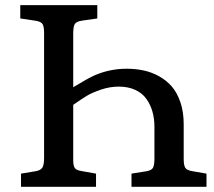

<svg xmlns="http://www.w3.org/2000/svg" viewBox="-20 -720 825 740"><path d="M61 0V-50.8L117.2 -60.1Q137.2 -63.5 143.6 -74.5Q149.9 -85.4 149.9 -110.8V-592.8Q149.9 -617.7 144 -627.2Q138.2 -636.7 117.2 -640.1L58.1 -648.9V-700.2H355V-648.9L293.9 -640.1Q273.4 -636.7 267.8 -626.5Q262.2 -616.2 262.2 -590.8V-383.8Q319.3 -418.5 344.7 -429.7Q403.8 -455.1 467.8 -455.1Q502 -455.1 532.5 -448.7Q563 -442.4 591.8 -426.8Q620.6 -411.1 641.6 -387.2Q662.6 -363.3 675.3 -325.9Q688 -288.6 688 -241.2V-107.9Q688 -82.5 694.3 -73Q700.7 -63.5 722.2 -60.1L775.9 -50.8V0H486.8V-50.8L544.9 -60.1Q564.5 -63.5 569.8 -73.7Q575.2 -84 575.2 -108.9V-231Q575.2 -262.7 567.6 -289.6Q560.1 -316.4 544.4 -338.6Q528.8 -360.8 501.5 -373.5Q474.1 -386.2 438 -386.2Q403.3 -386.2 368.9 -374.5Q334.5 -362.8 314.5 -350.6Q294.4 -338.4 262.2 -315.9V-103Q262.2 -81.5 268.1 -72.8Q273.9 -64 293 -61L350.1 -50.8V0Z"/></svg>

Font: Literata Book Medium
Style: Regular
Weight: 500
Designer: Latin by Veronika Burian and Jose Scaglione. Greek by Irene Vlachou. Cyrillic by Vera Evstafieva
Foundry: TypeTogether
Version: Version 2.003;PS 002.003;hotconv 1.0.88;makeotf.lib2.5.64775